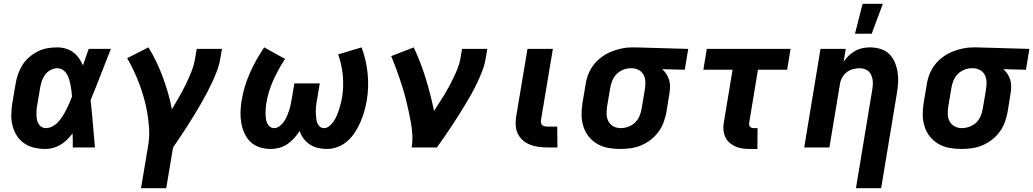

<svg xmlns="http://www.w3.org/2000/svg" viewBox="-20 -778 5451 1013"><path d="M221 8Q191 8 162 1.5Q133 -5 109 -21Q85 -37 69.5 -61Q54 -85 46.5 -113.5Q39 -142 39.5 -172.5Q40 -203 45 -234L62 -334Q66 -360 74.5 -385Q83 -410 97.5 -433.5Q112 -457 133 -475.5Q154 -494 179 -506.5Q204 -519 229.5 -523.5Q255 -528 281 -528Q305 -528 327 -521.5Q349 -515 366.5 -502Q384 -489 396.5 -471Q409 -453 418 -433Q425 -454 432.5 -476Q440 -498 448 -520H565Q538 -453 512 -385Q486 -317 458 -250Q465 -188 470 -125Q475 -62 481 0H364Q364 -18 364 -36.5Q364 -55 363 -74Q350 -57 334.5 -41.5Q319 -26 300.5 -15Q282 -4 261.5 2Q241 8 221 8ZM222 -102Q240 -102 257.5 -111.5Q275 -121 287.5 -135Q300 -149 310.5 -165.5Q321 -182 329.5 -199Q338 -216 345.5 -233Q353 -250 360 -268Q359 -284 357 -299.5Q355 -315 352 -330.5Q349 -346 344.5 -360.5Q340 -375 332 -388Q324 -401 311 -409.5Q298 -418 281 -418Q264 -418 246.5 -408.5Q229 -399 218 -384Q207 -369 201 -351.5Q195 -334 192 -316L175 -216Q173 -204 172.5 -192Q172 -180 172.5 -168Q173 -156 175.5 -144.5Q178 -133 184 -123.5Q190 -114 200 -108Q210 -102 222 -102Z M857 215H724L763 -18Q769 -59 766.5 -100Q764 -141 757.5 -180Q751 -219 740.5 -257Q730 -295 716.5 -331.5Q703 -368 686.5 -403Q670 -438 651 -471L763 -528Q786 -491 805 -451.5Q824 -412 839 -371Q854 -330 866.5 -287.5Q879 -245 887 -201Q906 -233 924.5 -265.5Q943 -298 959.5 -331.5Q976 -365 989.5 -399Q1003 -433 1009 -468L1018 -520H1151L1142 -468Q1137 -437 1125.5 -406Q1114 -375 1100 -345Q1086 -315 1070.5 -285.5Q1055 -256 1038 -227Q1021 -198 1003.5 -169Q986 -140 968 -112Q950 -84 931 -56Q912 -28 893 0Z M1408 8Q1378 8 1350 -1Q1322 -10 1302 -29Q1282 -48 1270 -74.5Q1258 -101 1253 -129.5Q1248 -158 1249 -188.5Q1250 -219 1255 -249Q1267 -322 1298.5 -393Q1330 -464 1374 -528L1484 -467Q1448 -413 1421.5 -353.5Q1395 -294 1385 -233Q1383 -220 1382 -206.5Q1381 -193 1381 -180Q1381 -167 1382.5 -154.5Q1384 -142 1388.5 -130.5Q1393 -119 1403 -110.5Q1413 -102 1426 -102Q1441 -102 1455 -112.5Q1469 -123 1478.5 -137Q1488 -151 1494.5 -166.5Q1501 -182 1506 -197.5Q1511 -213 1514 -228.5Q1517 -244 1520 -260L1533 -338H1667L1654 -260Q1652 -249 1650 -237.5Q1648 -226 1647 -214.5Q1646 -203 1646 -191.5Q1646 -180 1647 -169Q1648 -158 1649.5 -147Q1651 -136 1655.5 -126Q1660 -116 1668.5 -109Q1677 -102 1689 -102Q1705 -102 1718.5 -113.5Q1732 -125 1741.5 -139.5Q1751 -154 1757.5 -169.5Q1764 -185 1769 -201Q1774 -217 1778 -233Q1782 -249 1785 -265Q1794 -324 1788.5 -381.5Q1783 -439 1764 -491L1888 -528Q1912 -463 1919.5 -391.5Q1927 -320 1915 -247Q1910 -219 1902 -190.5Q1894 -162 1882 -134.5Q1870 -107 1853.5 -81Q1837 -55 1814 -34.5Q1791 -14 1762 -3Q1733 8 1705 8Q1680 8 1657 2.5Q1634 -3 1615 -15.5Q1596 -28 1582 -46.5Q1568 -65 1561 -87Q1548 -67 1532 -49Q1516 -31 1496 -17.5Q1476 -4 1453 2Q1430 8 1408 8Z M2152 0Q2157 -33 2155.5 -65Q2154 -97 2148.5 -128Q2143 -159 2136.5 -189Q2130 -219 2122.5 -249.5Q2115 -280 2106 -309.5Q2097 -339 2087 -368Q2077 -397 2066.5 -425.5Q2056 -454 2044 -482L2163 -528Q2200 -449 2226 -364.5Q2252 -280 2270 -193Q2284 -215 2298.5 -237Q2313 -259 2326.5 -281.5Q2340 -304 2352 -326.5Q2364 -349 2375 -372.5Q2386 -396 2395.5 -420Q2405 -444 2409 -468L2418 -520H2551L2542 -468Q2537 -436 2525 -405Q2513 -374 2499 -344Q2485 -314 2468.5 -284.5Q2452 -255 2434.5 -226Q2417 -197 2399 -168.5Q2381 -140 2362.5 -112Q2344 -84 2324.5 -56Q2305 -28 2285 0Z M2921 0H2870Q2846 0 2823 -3Q2800 -6 2778.5 -14Q2757 -22 2740 -36.5Q2723 -51 2713 -70.5Q2703 -90 2701 -113.5Q2699 -137 2703 -161L2763 -520H2897L2834 -143Q2833 -135 2835 -128Q2837 -121 2842 -117Q2847 -113 2854.5 -111.5Q2862 -110 2869 -110H2920Z M3253 8Q3221 8 3190 2.5Q3159 -3 3132.5 -18Q3106 -33 3087 -56.5Q3068 -80 3058.5 -109Q3049 -138 3048.5 -170Q3048 -202 3053 -234L3070 -334Q3074 -361 3084.5 -387.5Q3095 -414 3113 -437Q3131 -460 3155 -477.5Q3179 -495 3205 -505.5Q3231 -516 3258.5 -522Q3286 -528 3313 -528H3331L3611 -520L3593 -410L3474 -413Q3486 -402 3495.5 -388Q3505 -374 3510 -357.5Q3515 -341 3515 -322.5Q3515 -304 3512 -286L3496 -186Q3491 -159 3481 -132Q3471 -105 3453.5 -81.5Q3436 -58 3412.5 -40Q3389 -22 3362.5 -11Q3336 0 3308 4Q3280 8 3253 8ZM3254 -102Q3274 -102 3294 -109Q3314 -116 3329.5 -130.5Q3345 -145 3353.5 -164.5Q3362 -184 3365 -204L3382 -304Q3385 -323 3385 -342.5Q3385 -362 3377.5 -379Q3370 -396 3354.5 -406Q3339 -416 3320 -418H3307Q3287 -418 3267.5 -410Q3248 -402 3233.5 -387.5Q3219 -373 3211 -354Q3203 -335 3200 -316L3183 -216Q3180 -196 3180.5 -175.5Q3181 -155 3190 -138Q3199 -121 3216.5 -111.5Q3234 -102 3254 -102Z M3976 8H3938Q3918 8 3898.5 5.5Q3879 3 3861.5 -4.5Q3844 -12 3829.5 -24.5Q3815 -37 3807 -54.5Q3799 -72 3797 -92Q3795 -112 3799 -132L3845 -410H3691L3709 -520H4151L4133 -410H3979L3933 -132Q3932 -126 3932.5 -120Q3933 -114 3936.5 -110Q3940 -106 3945.5 -104Q3951 -102 3957 -102H3977Z M4496 215 4582 -304Q4584 -317 4585 -330.5Q4586 -344 4584 -356.5Q4582 -369 4577 -381Q4572 -393 4563 -401.5Q4554 -410 4541.5 -414Q4529 -418 4516 -418Q4498 -418 4479.5 -413Q4461 -408 4446 -396Q4431 -384 4422 -366.5Q4413 -349 4411 -331L4356 0H4223L4309 -520H4442L4431 -452Q4443 -470 4458 -484.5Q4473 -499 4492 -509.5Q4511 -520 4531 -524Q4551 -528 4570 -528Q4599 -528 4625.5 -520Q4652 -512 4671 -493.5Q4690 -475 4700.5 -450.5Q4711 -426 4715.5 -398.5Q4720 -371 4718.5 -342.5Q4717 -314 4712 -286L4629 215ZM4491 -600 4531 -758H4638L4579 -600Z M5053 8Q5021 8 4990 2.5Q4959 -3 4932.5 -18Q4906 -33 4887 -56.5Q4868 -80 4858.5 -109Q4849 -138 4848.5 -170Q4848 -202 4853 -234L4870 -334Q4874 -361 4884.5 -387.5Q4895 -414 4913 -437Q4931 -460 4955 -477.5Q4979 -495 5005 -505.5Q5031 -516 5058.5 -522Q5086 -528 5113 -528H5131L5411 -520L5393 -410L5274 -413Q5286 -402 5295.5 -388Q5305 -374 5310 -357.5Q5315 -341 5315 -322.5Q5315 -304 5312 -286L5296 -186Q5291 -159 5281 -132Q5271 -105 5253.5 -81.5Q5236 -58 5212.5 -40Q5189 -22 5162.5 -11Q5136 0 5108 4Q5080 8 5053 8ZM5054 -102Q5074 -102 5094 -109Q5114 -116 5129.5 -130.5Q5145 -145 5153.5 -164.5Q5162 -184 5165 -204L5182 -304Q5185 -323 5185 -342.5Q5185 -362 5177.5 -379Q5170 -396 5154.5 -406Q5139 -416 5120 -418H5107Q5087 -418 5067.5 -410Q5048 -402 5033.5 -387.5Q5019 -373 5011 -354Q5003 -335 5000 -316L4983 -216Q4980 -196 4980.5 -175.5Q4981 -155 4990 -138Q4999 -121 5016.5 -111.5Q5034 -102 5054 -102Z"/></svg>

Font: Iosevka Aile Extrabold Oblique
Style: Regular
Weight: 800
Italic angle: -9°
Designer: Belleve Invis
Foundry: Belleve Invis
Version: Version 31.1.0; ttfautohint (v1.8.4)